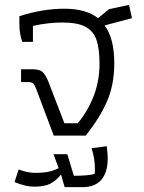

<svg xmlns="http://www.w3.org/2000/svg" viewBox="-20 -560 595 793"><path d="M129 -194Q123 -210 117 -215.5Q111 -221 95 -221H67V-274H113Q144 -274 156 -262.5Q168 -251 179 -225L246 -51H301Q341 -98 366 -161Q391 -224 391 -297Q391 -360 378 -396.5Q365 -433 332 -450Q299 -467 238 -467Q178 -467 116 -453V-387H72Q60 -420 60 -461V-493Q155 -524 246 -524Q335 -524 385 -485L430 -522L513 -540L525 -485L412 -455Q452 -402 452 -299Q452 -211 422.5 -142.5Q393 -74 334 0H202ZM232 161Q211 187 187 199Q163 211 121 211Q86 211 40 192L57 140Q93 154 127 154Q189 154 222 134L201 77H258L285 166Q347 166 371 158Q372 152 372 138Q372 94 358 52L421 44Q425 80 425 93Q425 152 398.5 182.5Q372 213 321 213H247Z"/></svg>

Font: Athiti
Style: Regular
Weight: 400
Designer: CadsonDemak Team
Foundry: CadsonDemak
Version: Version 1.033